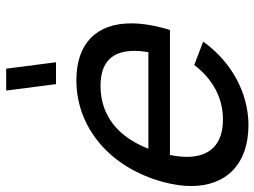

<svg xmlns="http://www.w3.org/2000/svg" viewBox="-128 -705 842 636"><g transform="rotate(-90 293.0 -387.0)"><path d="M332.3 -622.5H404.8L383.5 -787.5H311ZM97.7 -245H511.7C526.4 -292.6 533.6 -335.7 533.6 -373.5C533.6 -488.3 467.4 -555 345.2 -555C188.2 -555 55.3 -443.5 7.9 -266.5C-0.9 -233.6 -5.2 -202.8 -5.2 -174.6C-5.2 -58 68 15 196.5 15C301 15 405.1 -39.5 473.2 -135L395.6 -164.5C349.1 -103 286.1 -69.5 215.1 -69.5C133.7 -69.5 91.4 -112.1 91.4 -189C91.4 -206 93.5 -224.7 97.7 -245ZM326.8 -475C403.7 -475 442.5 -437.9 442.5 -363C442.5 -348.8 441.1 -333.3 438.3 -316.5H118.3C158.3 -419 229.8 -475 326.8 -475Z"/></g></svg>

Font: Manrope
Style: MediumItalic
Weight: 500
Italic angle: -15°
Designer: Mikhail Sharanda
Foundry: Mikhail Sharanda
Version: Version 4.502;hotconv 1.0.109;makeotfexe 2.5.65596